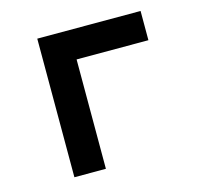

<svg xmlns="http://www.w3.org/2000/svg" viewBox="-85 -643 771 736"><g transform="rotate(-15 300.0 -275.0)"><path d="M123 0V-550H533V-434H248V0Z"/></g></svg>

Font: JetBrains Mono NL
Style: Bold
Weight: 700
Monospace: yes
Designer: Philipp Nurullin, Konstantin Bulenkov
Foundry: JetBrains
Version: Version 2.305; ttfautohint (v1.8.4.7-5d5b)